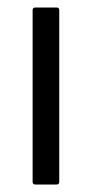

<svg xmlns="http://www.w3.org/2000/svg" viewBox="-20 -492 244 512"><path d="M138 -7Q138 0 131 0H74Q67 0 67 -7V-465Q67 -472 74 -472H131Q138 -472 138 -465Z"/></svg>

Font: Glory Thin
Style: Regular
Weight: 400
Version: Version 1.011